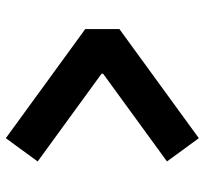

<svg xmlns="http://www.w3.org/2000/svg" viewBox="-42 -669 704 660"><g transform="rotate(-90 310.0 -339.0)"><path d="M165 -7.5 540 -280.5V-398L165 -671L85 -561.5L386.5 -342V-336.5L85 -117Z"/></g></svg>

Font: Monaspace Argon ExtraBold
Style: Bold
Weight: 800
Designer: Riley Cran & the Lettermatic Team
Foundry: Lettermatic
Version: Version 1.000 (Monaspace Argon)